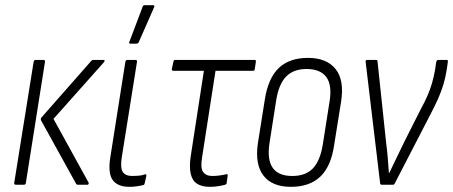

<svg xmlns="http://www.w3.org/2000/svg" viewBox="-20 -715 1753 743"><path d="M281 0Q277 0 275 -3L139 -249Q136 -255 141 -261L332 -478Q336 -483 340 -483H380Q389 -483 382 -474L187 -255L323 -8Q324 -5 322.5 -2.5Q321 0 318 0ZM42 0Q34 0 35 -7L110 -475Q111 -483 118 -483H149Q155 -483 154 -475L80 -7Q79 0 72 0Z M481 8Q435 8 416 -18.5Q397 -45 407 -107L465 -475Q466 -483 473 -483H504Q512 -483 510 -475L451 -105Q445 -64 455.5 -49Q466 -34 492 -34Q504 -34 516.5 -35Q529 -36 540 -40Q548 -43 546 -33L540 -6Q539 0 535 1Q523 4 509 6Q495 8 481 8ZM484 -546Q481 -546 480 -548.5Q479 -551 481 -554L532 -689Q533 -692 535 -693.5Q537 -695 542 -695H572Q576 -695 577 -692.5Q578 -690 576 -686L517 -552Q515 -546 506 -546Z M792 8Q761 8 742.5 -4Q724 -16 718 -42.5Q712 -69 718 -110L769 -441H651Q644 -441 645 -448L651 -476Q652 -483 657 -483H965Q972 -483 970 -475L966 -448Q965 -441 959 -441H814L762 -106Q755 -65 766 -49.5Q777 -34 802 -34Q816 -34 830 -36Q844 -38 857 -41Q862 -42 861 -35L857 -6Q857 -2 851 0Q840 3 824.5 5.5Q809 8 792 8Z M1106 8Q1033 8 999.5 -35.5Q966 -79 978 -161L1005 -331Q1018 -413 1059 -452Q1100 -491 1172 -491Q1244 -491 1278.5 -448Q1313 -405 1300 -322L1273 -153Q1261 -71 1219.5 -31.5Q1178 8 1106 8ZM1111 -34Q1163 -34 1191 -63.5Q1219 -93 1229 -155L1255 -320Q1266 -385 1243 -416.5Q1220 -448 1166 -448Q1116 -448 1087.5 -419Q1059 -390 1049 -328L1023 -162Q1013 -98 1035 -66Q1057 -34 1111 -34Z M1457 0Q1452 0 1451 -6L1395 -475Q1394 -483 1400 -483H1436Q1441 -483 1441 -477L1474 -165Q1478 -134 1480.5 -105Q1483 -76 1485 -45H1486Q1501 -76 1515.5 -106Q1530 -136 1545 -167L1608 -292Q1625 -323 1635 -346.5Q1645 -370 1652 -394Q1659 -418 1664 -447L1668 -475Q1670 -483 1675 -483H1708Q1715 -483 1713 -475L1709 -447Q1704 -415 1696 -388.5Q1688 -362 1676 -334.5Q1664 -307 1645 -271L1507 -4Q1505 0 1501 0Z"/></svg>

Font: Sofia Sans Condensed Light
Style: Italic
Weight: 300
Italic angle: -9°
Version: Version 4.100